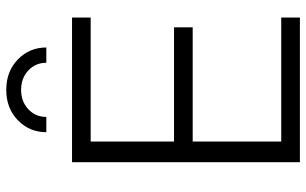

<svg xmlns="http://www.w3.org/2000/svg" viewBox="-202 -776 978 613"><g transform="rotate(-90 286.5 -469.0)"><path d="M75.7 0V-727.5H537.6V-668H141.6V-401.9H506.3V-342.3H141.6V-59.6H537.6V0ZM306.6 -937.5Q365.7 -937.5 403.8 -900.4Q441.9 -863.3 441.9 -809.6H393.1Q393.1 -844.2 368.4 -867.2Q343.8 -890.1 306.6 -890.1Q269.5 -890.1 244.9 -867.2Q220.2 -844.2 220.2 -809.6H171.4Q171.4 -863.3 209.5 -900.4Q247.6 -937.5 306.6 -937.5Z"/></g></svg>

Font: Inter Display Light
Style: Regular
Weight: 300
Designer: Rasmus Andersson
Foundry: rsms
Version: Version 4.000;git-a52131595